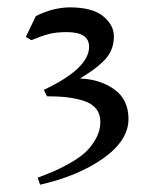

<svg xmlns="http://www.w3.org/2000/svg" viewBox="-20 -902 407 526"><path d="M50.8 -800.8 78.1 -857.9Q126 -881.8 171.9 -881.8Q232.4 -881.8 262.2 -857.9Q292 -834 292 -801.8Q292 -781.2 284.4 -763.9Q276.9 -746.6 260.3 -731.4Q243.7 -716.3 232.4 -708.5Q221.2 -700.7 199.2 -687Q255.4 -684.6 293.7 -656.7Q332 -628.9 332 -576.2Q332 -517.6 263.7 -468.8Q195.3 -419.9 89.8 -396L83 -415Q108.4 -424.8 126 -432.1Q143.6 -439.5 170.2 -454.3Q196.8 -469.2 213.4 -484.4Q230 -499.5 242.4 -521.5Q254.9 -543.5 254.9 -567.9Q254.9 -589.8 242.9 -604.5Q231 -619.1 208.7 -626Q186.5 -632.8 163.3 -635.5Q140.1 -638.2 108.9 -638.2L100.1 -655.8Q224.1 -714.4 224.1 -773.9Q224.1 -814 163.1 -814Q134.3 -814 115.7 -809.3Q97.2 -804.7 65.9 -792Z"/></svg>

Font: Dehuti
Style: Bold
Weight: 700
Version: Version 1.2